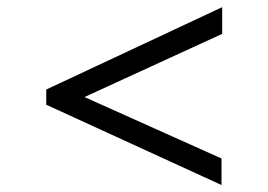

<svg xmlns="http://www.w3.org/2000/svg" viewBox="-20 -554 769 550"><path d="M614.5 -24 112.5 -254V-297.5L616.5 -533.5V-457L222 -276L614.5 -100Z"/></svg>

Font: Mooli
Style: Regular
Weight: 400
Designer: Vernon Adams
Foundry: Vernon Adams
Version: Version 1.000; ttfautohint (v1.8.4.7-5d5b);gftools[0.9.33]